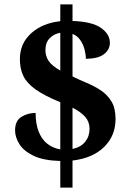

<svg xmlns="http://www.w3.org/2000/svg" viewBox="-20 -780 599 879"><path d="M256 -43Q180 -45 134.5 -66.5Q89 -88 69 -120Q49 -152 49 -183Q49 -227 78 -245Q107 -263 143 -263Q143 -213 157 -177.5Q171 -142 196.5 -122Q222 -102 256 -96V-312Q183 -342 143 -370.5Q103 -399 87 -432Q71 -465 71 -509Q71 -581 122.5 -627.5Q174 -674 256 -683V-760H312V-684Q401 -681 442 -652.5Q483 -624 483 -584Q483 -553 456 -532Q429 -511 373 -511Q373 -531 367 -554Q361 -577 347.5 -596.5Q334 -616 312 -625V-430Q342 -415 376 -401Q410 -387 440.5 -367Q471 -347 490 -316Q509 -285 509 -235Q509 -159 457 -107.5Q405 -56 312 -45V79H256ZM312 -98Q350 -106 370 -131Q390 -156 390 -190Q390 -222 370.5 -244.5Q351 -267 312 -287ZM256 -630Q227 -625 207.5 -605Q188 -585 188 -551Q188 -524 202 -502Q216 -480 256 -457Z"/></svg>

Font: Noto Serif Khojki
Style: Regular
Weight: 400
Designer: Juan Bruce
Version: Version 2.002